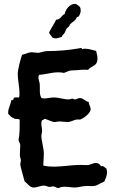

<svg xmlns="http://www.w3.org/2000/svg" viewBox="-20 -971 580 985"><path d="M526 -106C517 -111 513 -120 502 -119L498 -118C492 -130 483 -135 471 -135C457 -135 443 -124 427 -124C413 -124 400 -125 386 -125C343 -124 299 -116 256 -116C238 -116 220 -117 202 -122C202 -142 205 -162 205 -182C205 -207 192 -255 192 -272C192 -281 196 -291 196 -300C196 -312 192 -324 192 -337C192 -343 193 -349 196 -355C203 -353 204 -361 209 -361C218 -361 246 -345 260 -345C268 -345 275 -348 283 -348C298 -348 312 -345 326 -345C345 -345 361 -358 378 -358C382 -358 387 -357 392 -358C409 -364 445 -390 445 -411C445 -424 435 -435 435 -448C419 -450 407 -468 390 -468C380 -468 373 -461 364 -461C358 -461 355 -465 352 -465C345 -465 339 -461 333 -461C306 -461 282 -471 256 -471C240 -471 223 -466 207 -466C202 -466 197 -467 193 -468C180 -487 186 -516 184 -539C183 -551 177 -562 177 -574C177 -579 178 -583 181 -587C214 -589 245 -600 279 -600C289 -600 298 -599 308 -597C325 -602 332 -610 352 -610C377 -610 401 -615 425 -613H432C450 -636 480 -628 480 -672C480 -685 476 -697 473 -710C455 -714 436 -721 417 -721C412 -721 406 -721 402 -719C401 -721 398 -725 396 -725C392 -725 389 -723 386 -723C334 -714 279 -709 227 -709C199 -709 191 -700 173 -700C164 -700 153 -703 143 -703C126 -703 111 -693 93 -690C86 -670 71 -613 71 -593C71 -559 80 -526 80 -492C80 -485 80 -478 78 -471H76C69 -471 56 -473 50 -468C52 -458 43 -459 37 -455C35 -433 21 -415 22 -393V-387C31 -379 38 -368 50 -365C53 -361 58 -361 62 -361C66 -361 81 -362 81 -355C81 -318 82 -288 75 -252C78 -243 83 -235 84 -226C83 -222 82 -178 82 -174C82 -165 87 -157 87 -148C87 -141 84 -134 84 -127C84 -117 103 -56 106 -41C121 -30 132 -9 153 -9C171 -9 189 -19 205 -19C216 -19 225 -12 236 -12C242 -12 246 -15 252 -15C263 -15 270 -6 280 -6C290 -11 300 -13 311 -13C329 -13 348 -9 365 -9C382 -9 402 -17 426 -17C457 -17 464 -12 491 -28C499 -33 509 -35 516 -41C522 -56 529 -70 529 -86C529 -93 528 -99 526 -106ZM394 -914C394 -939 387 -938 371 -950C369 -951 367 -951 364 -951C338 -951 316 -923 312 -899C294 -892 292 -870 268 -870C258 -848 243 -828 232 -805C232 -798 237 -796 240 -790C246 -788 244 -777 253 -777C258 -775 263 -774 267 -774C272 -774 293 -780 297 -782C300 -785 299 -789 302 -792L307 -796C315 -804 316 -817 323 -826C325 -829 330 -831 333 -834C336 -838 337 -843 340 -847C351 -859 370 -866 374 -883C376 -885 379 -884 382 -885C387 -889 394 -907 394 -914Z"/></svg>

Font: Margarine
Style: Regular
Weight: 400
Designer: Astigmatic (AOETI)
Foundry: Astigmatic (AOETI)
Version: Version 1.000